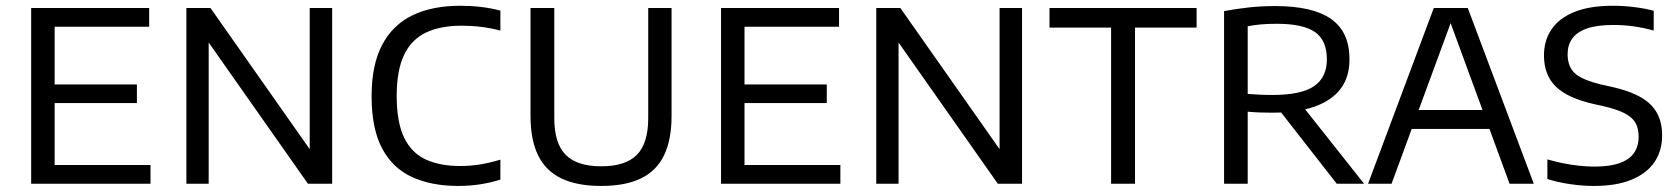

<svg xmlns="http://www.w3.org/2000/svg" viewBox="-20 -622 5684 650"><path d="M85.5 0V-595H485V-531.5H165V-63.5H489.5V0ZM135.5 -273V-336H443.5V-273Z M611 0V-595H692.5L1045 -93.5H1028.5V-595H1104.5V0H1022.5L670 -501.5H686.5V0Z M1531 7.5Q1441 7.5 1375.2 -22.5Q1309.5 -52.5 1273.8 -119.2Q1238 -186 1238 -296.5Q1238 -402.5 1273.8 -470.2Q1309.5 -538 1376.5 -570.2Q1443.5 -602.5 1538 -602.5Q1574 -602.5 1608.2 -598.5Q1642.5 -594.5 1674 -586V-518.5Q1641.5 -527 1609 -531Q1576.5 -535 1542.5 -535Q1471 -535 1422 -511.8Q1373 -488.5 1348 -436.2Q1323 -384 1323 -297.5Q1323 -208 1348.2 -156Q1373.5 -104 1421.5 -82Q1469.5 -60 1537.5 -60Q1572 -60 1604.8 -65.2Q1637.5 -70.5 1674 -81.5V-14Q1643 -4 1606.8 1.8Q1570.5 7.5 1531 7.5Z M2015.5 7.5Q1933 7.5 1880 -18.2Q1827 -44 1801.5 -96.5Q1776 -149 1776 -229.5V-595H1856.5V-222Q1856.5 -137 1895 -98Q1933.5 -59 2015.5 -59Q2098 -59 2136.2 -98Q2174.5 -137 2174.5 -222V-595H2253.5V-229.5Q2253.5 -149 2228.2 -96.5Q2203 -44 2150.2 -18.2Q2097.5 7.5 2015.5 7.5Z M2421 0V-595H2820.5V-531.5H2500.5V-63.5H2825V0ZM2471 -273V-336H2779V-273Z M2946.5 0V-595H3028L3380.5 -93.5H3364V-595H3440V0H3358L3005.5 -501.5H3022V0Z M3741.5 0V-528.5H3533V-595H4031V-528.5H3822.5V0Z M4124 0V-584.5Q4161.5 -591.5 4205 -596.5Q4248.5 -601.5 4297 -601.5Q4424 -601.5 4486.2 -557.8Q4548.5 -514 4548.5 -422Q4549 -362 4518.8 -321.8Q4488.5 -281.5 4430.2 -261Q4372 -240.5 4287.5 -240.5Q4265.5 -240.5 4244.8 -241.2Q4224 -242 4204 -244V0ZM4505.5 0 4287.5 -279H4377L4598 0ZM4287.5 -300.5Q4385 -300.5 4428.5 -330.2Q4472 -360 4472 -421Q4472 -485.5 4431.8 -513.5Q4391.5 -541.5 4302.5 -541.5Q4273 -541.5 4249.8 -539.5Q4226.5 -537.5 4204 -533V-304Q4227.5 -302.5 4245 -301.5Q4262.5 -300.5 4287.5 -300.5Z M4611.5 0 4834 -595H4949L5172.5 0H5090.5L4885 -560H4897L4691 0ZM4733.5 -185.5 4752 -249.5H5031L5049 -185.5Z M5377 7.5Q5338 7.5 5296.2 1.5Q5254.5 -4.5 5218.5 -16V-82.5Q5245.5 -74.5 5273.2 -69Q5301 -63.5 5327.5 -60.8Q5354 -58 5377.5 -58Q5429.5 -58 5462.8 -69.8Q5496 -81.5 5511.8 -104.2Q5527.5 -127 5527.5 -159.5Q5527.5 -187 5516.8 -206Q5506 -225 5480 -238.5Q5454 -252 5408.5 -262.5L5377 -269.5Q5287.5 -289.5 5247.2 -328.8Q5207 -368 5207 -434.5Q5207 -484.5 5232.2 -522.2Q5257.5 -560 5309.2 -581.2Q5361 -602.5 5440.5 -602.5Q5476.5 -602.5 5512.8 -598Q5549 -593.5 5578.5 -585.5V-518.5Q5545 -528 5510.8 -532.8Q5476.5 -537.5 5441.5 -537.5Q5386.5 -537.5 5352.5 -525.5Q5318.5 -513.5 5302.8 -491.5Q5287 -469.5 5287 -438.5Q5287 -397 5311.2 -374.2Q5335.5 -351.5 5402.5 -335.5L5434 -328.5Q5495.5 -315 5533.5 -293.5Q5571.5 -272 5589.2 -240Q5607 -208 5607 -164Q5607 -111.5 5581 -73.2Q5555 -35 5503.8 -13.8Q5452.5 7.5 5377 7.5Z"/></svg>

Font: Encode Sans SC
Style: Regular
Weight: 400
Version: Version 3.002